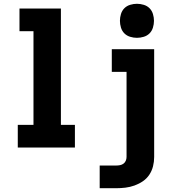

<svg xmlns="http://www.w3.org/2000/svg" viewBox="-20 -780 940 1015"><path d="M74 0V-120H157V-615H83V-735H302V-120H376V0ZM507 215V95H595Q605 95 615 93Q625 91 633 85Q641 79 645 69.5Q649 60 649 50V-400H571V-520H795V50Q795 75 789 99Q783 123 769.5 143.5Q756 164 735.5 178Q715 192 691.5 200.5Q668 209 643.5 212Q619 215 595 215ZM704 -580Q686 -580 668 -585.5Q650 -591 637.5 -603.5Q625 -616 619.5 -634Q614 -652 614 -670Q614 -688 619.5 -706Q625 -724 637.5 -736.5Q650 -749 668 -754.5Q686 -760 704 -760Q722 -760 740 -754.5Q758 -749 770.5 -736.5Q783 -724 788.5 -706Q794 -688 794 -670Q794 -652 788.5 -634Q783 -616 770.5 -603.5Q758 -591 740 -585.5Q722 -580 704 -580Z"/></svg>

Font: Iosevka Etoile Heavy
Style: Regular
Weight: 900
Designer: Belleve Invis
Foundry: Belleve Invis
Version: Version 22.1.2; ttfautohint (v1.8.4)